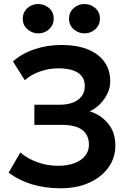

<svg xmlns="http://www.w3.org/2000/svg" viewBox="-20 -944 657 978"><path d="M289 15Q208 15 141.5 -5.5Q75 -26 24 -64.5L83.5 -167.5Q119.5 -136 170.2 -117.8Q221 -99.5 276.5 -99.5Q324.5 -99.5 359.5 -113Q394.5 -126.5 413.8 -150.5Q433 -174.5 433 -206.5Q433 -256.5 399 -282.2Q365 -308 293.5 -308H155V-410.5H283.5Q323.5 -410.5 352.2 -422Q381 -433.5 396.5 -454.8Q412 -476 412 -506Q412 -535.5 396.8 -555.5Q381.5 -575.5 351.2 -585.8Q321 -596 277.5 -596Q229 -596 183.8 -580Q138.5 -564 106.5 -535.5L46 -631Q91.5 -671.5 156 -693.2Q220.5 -715 294 -715Q371 -715 426.5 -692.8Q482 -670.5 511.8 -629Q541.5 -587.5 541.5 -529.5Q541.5 -497.5 527 -467.2Q512.5 -437 488.8 -413.2Q465 -389.5 437 -377Q495.5 -358 531.5 -313.8Q567.5 -269.5 567.5 -203.5Q567.5 -202.5 567.5 -201.5Q567.5 -140.5 532.8 -91.5Q498 -42.5 435.2 -13.8Q372.5 15 289 15ZM175 -774Q144 -774 120 -794.8Q96 -815.5 96 -849Q96 -871.5 107 -888.2Q118 -905 136.2 -914.2Q154.5 -923.5 175 -923.5Q206 -923.5 229.8 -903Q253.5 -882.5 253.5 -849Q253.5 -826.5 242.5 -809.8Q231.5 -793 213.5 -783.5Q195.5 -774 175 -774ZM410.5 -774Q379.5 -774 355.5 -794.8Q331.5 -815.5 331.5 -849Q331.5 -871 342.5 -887.8Q353.5 -904.5 371.5 -914Q389.5 -923.5 410.5 -923.5Q441.5 -923.5 465.2 -903Q489 -882.5 489 -849Q489 -826.5 478 -809.8Q467 -793 449 -783.5Q431 -774 410.5 -774Z"/></svg>

Font: Geologica EX Med
Style: Regular
Weight: 500
Designer: Sindre Bremnes, Frode Helland
Foundry: Monokrom Skriftforlag AS
Version: Version 1.010;gftools[0.9.28]